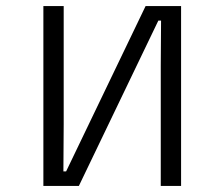

<svg xmlns="http://www.w3.org/2000/svg" viewBox="-20 -613 740 633"><path d="M123 0V-593H190V-204L189 -48H198L460 -593H577V0H510V-396L511 -545H502L240 0Z"/></svg>

Font: Martian Mono ExtraLight
Style: Regular
Weight: 200
Monospace: yes
Designer: Roman Shamin
Foundry: Evil Martians
Version: Version 1.000; ttfautohint (v1.8.4.7-5d5b)